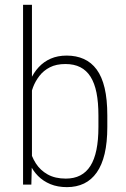

<svg xmlns="http://www.w3.org/2000/svg" viewBox="-20 -770 525 801"><path d="M76.2 -750H113.3V-102.5L110.8 0H76.2ZM427.7 -288.1V-240.2Q427.7 -175.8 416.5 -128.4Q405.3 -81.1 383.5 -50.3Q361.8 -19.5 330.6 -4.4Q299.3 10.7 259.3 10.7Q220.7 10.7 190.4 -1.7Q160.2 -14.2 138.7 -35.9Q117.2 -57.6 104.2 -86.4Q91.3 -115.2 85.9 -147.5V-367.2Q92.8 -404.3 106.4 -435.5Q120.1 -466.8 141.4 -489.7Q162.6 -512.7 191.7 -525.4Q220.7 -538.1 258.3 -538.1Q298.3 -538.1 329.8 -523.9Q361.3 -509.8 383.3 -480Q405.3 -450.2 416.5 -402.8Q427.7 -355.5 427.7 -288.1ZM390.6 -240.2V-288.1Q390.6 -342.8 382.6 -383.1Q374.5 -423.3 357.7 -450Q340.8 -476.6 314.9 -489.7Q289.1 -502.9 252.9 -502.9Q214.8 -502.9 188.2 -489.3Q161.6 -475.6 144.5 -453.4Q127.4 -431.2 117.9 -406.2Q108.4 -381.3 104 -358.9V-150.9Q110.8 -117.7 129.4 -88.6Q147.9 -59.6 179 -42.2Q210 -24.9 254.4 -24.9Q289.1 -24.9 314.7 -38.1Q340.3 -51.3 357.2 -77.9Q374 -104.5 382.3 -145Q390.6 -185.5 390.6 -240.2Z"/></svg>

Font: Roboto Condensed ExtraLight
Style: Regular
Weight: 250
Designer: Christian Robertson
Foundry: Google
Version: Version 3.008; 2023